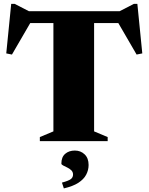

<svg xmlns="http://www.w3.org/2000/svg" viewBox="-20 -744 783 1012"><path d="M261.5 -655.5H476V-51.5L547.5 -21.5V0H190V-21.5L261.5 -51.5ZM644 -622.5H80.5L151 -642.5L43 -456.5L13 -462.5L39 -723.5H57.5L160.5 -670.5L92 -685H632.5L582.5 -670.5L685.5 -723.5H704L730 -462.5L700 -456.5L592 -642.5ZM306.5 218.5Q343 208.5 354 199.5Q365 190.5 365 176Q365 162.5 355.8 153.5Q346.5 144.5 334.2 138.8Q322 133 312.8 128.2Q303.5 123.5 303.5 118Q303.5 84 323.5 66.8Q343.5 49.5 374.5 49.5Q405 49.5 426 69.5Q447 89.5 447 125.5Q447 152.5 434.2 176.8Q421.5 201 393 219.5Q364.5 238 316.5 249Z"/></svg>

Font: Newsreader 36pt ExtraBold
Style: Regular
Weight: 800
Designer: Hugues Gentile
Foundry: Production Type
Version: Version 1.003